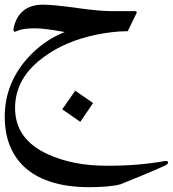

<svg xmlns="http://www.w3.org/2000/svg" viewBox="-20 -361 728 809"><path d="M372.1 73.2 318.4 152.3 242.2 99.6 296.9 21ZM675.8 336.4Q634.3 355.5 587.4 374.8Q540.5 394 487.8 415.5Q462.9 421.9 429.7 424.8Q396.5 427.7 355 427.7Q270 427.7 203.9 408.2Q137.7 388.7 92.5 351.1Q47.4 313.5 23.7 258.1Q0 202.6 0 130.9Q0 -6.3 93.3 -112.8Q162.1 -190.4 252.9 -226.1Q210 -233.9 179 -237.8Q147.9 -241.7 127 -241.7Q100.6 -241.7 81.8 -238.8Q63 -235.8 51.3 -230.5Q46.4 -227.5 43 -227.5Q36.6 -227.5 36.6 -236.3Q36.6 -237.8 36.9 -239.5Q37.1 -241.2 37.6 -243.7Q47.9 -290.5 78.6 -315.9Q109.4 -341.3 160.2 -341.3Q184.6 -341.3 220.9 -337.6Q257.3 -334 306.2 -327.1Q355 -320.3 391.4 -317.1Q427.7 -314 453.6 -314H549.3Q556.2 -314 556.2 -308.6Q556.2 -308.1 555.9 -307.6Q555.7 -307.1 555.7 -306.6L518.1 -229.5Q484.4 -229.5 450.2 -225.3Q416 -221.2 380.9 -213.9Q318.4 -200.2 265.6 -178Q212.9 -155.8 168.5 -123.5Q43.5 -35.2 43.5 94.2Q43.5 225.6 180.7 288.6Q234.4 313 296.1 325.2Q357.9 337.4 433.1 337.4Q499.5 337.4 558.8 332.5Q618.2 327.6 671.9 317.9Q673.8 317.4 675.5 317.4Q677.2 317.4 678.7 317.4Q688.5 317.4 688.5 324.2Q688.5 329.6 675.8 336.4Z"/></svg>

Font: XB Zar
Style: Regular
Weight: 400
Designer: Behnam
Foundry: Irmug
Version: Version 8.005 2009